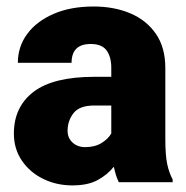

<svg xmlns="http://www.w3.org/2000/svg" viewBox="-20 -558 571 588"><path d="M343.8 0Q334.5 -19 328.6 -47.4Q309.6 -23.4 279.5 -6.8Q249.5 9.8 201.7 9.8Q152.8 9.8 112.1 -10.3Q71.3 -30.3 46.9 -66.2Q22.5 -102.1 22.5 -148.9Q22.5 -230.5 82.5 -276.6Q142.6 -322.8 270 -322.8H320.8V-350.6Q320.8 -383.8 306.4 -403.6Q292 -423.3 257.8 -423.3Q199.2 -423.3 199.2 -365.7H34.7Q34.7 -415 63.2 -453.9Q91.8 -492.7 144 -515.4Q196.3 -538.1 266.6 -538.1Q329.6 -538.1 379.2 -517.1Q428.7 -496.1 457.5 -454.3Q486.3 -412.6 486.3 -349.6V-133.3Q486.3 -81.5 492.2 -54.9Q498 -28.3 508.8 -8.3V0ZM240.7 -107.4Q271 -107.4 291.5 -120.4Q312 -133.3 320.8 -149.4V-234.9H269Q223.1 -234.9 205.1 -211.4Q187 -188 187 -157.7Q187 -135.3 202.4 -121.3Q217.8 -107.4 240.7 -107.4Z"/></svg>

Font: Vazirmatn UI Black
Style: Regular
Weight: 900
Designer: Saber Rastikerdar
Foundry: Saber Rastikerdar
Version: Version 33.003